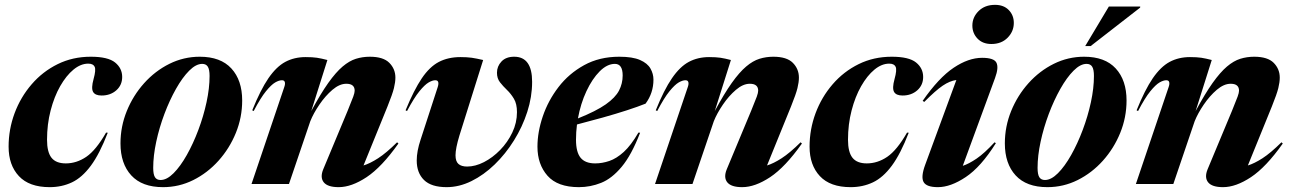

<svg xmlns="http://www.w3.org/2000/svg" viewBox="-20 -759 5328 792"><path d="M344 -496.5Q313 -496.5 283 -471.8Q253 -447 228.2 -403.5Q203.5 -360 188.8 -303.2Q174 -246.5 174 -182.5Q174 -131.5 192.5 -108.2Q211 -85 251.5 -85Q296 -85 336 -112.2Q376 -139.5 417.5 -212L424.5 -211.5Q391 -124.5 354.8 -75.5Q318.5 -26.5 276.8 -6.8Q235 13 185 13Q100.5 13 58 -32.5Q15.5 -78 15.5 -154Q15.5 -225.5 40.2 -292Q65 -358.5 110.5 -411.2Q156 -464 218 -494.5Q280 -525 354.5 -525Q425.5 -525 454.8 -501.2Q484 -477.5 484 -441.5Q484 -408 459.8 -386.5Q435.5 -365 399 -365Q372.5 -365 364 -380Q355.5 -395 366 -433Q376.5 -470.5 370.5 -483.5Q364.5 -496.5 344 -496.5Z M804 -525Q890 -525 934.5 -476.5Q979 -428 979 -344.5Q979 -275 953 -211Q927 -147 881.5 -96.2Q836 -45.5 777.2 -16.2Q718.5 13 652.5 13Q566 13 521.5 -35.5Q477 -84 477 -167.5Q477 -237 503 -301Q529 -365 574.5 -415.8Q620 -466.5 679 -495.8Q738 -525 804 -525ZM642.5 -16.5Q668 -16.5 696 -44.5Q724 -72.5 750.5 -119.5Q777 -166.5 798.2 -223Q819.5 -279.5 832 -337.5Q844.5 -395.5 844.5 -445.5Q844.5 -472.5 837.2 -484Q830 -495.5 814 -495.5Q788.5 -495.5 760.5 -467.5Q732.5 -439.5 706 -392.5Q679.5 -345.5 658.2 -289Q637 -232.5 624.5 -174.5Q612 -116.5 612 -66.5Q612 -39.5 619.2 -28Q626.5 -16.5 642.5 -16.5Z M1026.5 -301 1020.5 -304Q1054.5 -388.5 1087.2 -436.2Q1120 -484 1157 -503.8Q1194 -523.5 1240.5 -523.5Q1269 -523.5 1287.2 -520.8Q1305.5 -518 1330.5 -511.5L1264 -301Q1302.5 -372.5 1334 -416.8Q1365.5 -461 1393.2 -484.5Q1421 -508 1448.2 -516.5Q1475.5 -525 1505.5 -525Q1561 -525 1586 -499.8Q1611 -474.5 1611 -439Q1611 -420 1605 -395.5Q1599 -371 1578.5 -320L1479.5 -76.5Q1506 -84.5 1539.8 -106.2Q1573.5 -128 1618 -172L1623.5 -167Q1554.5 -69.5 1492.2 -28.2Q1430 13 1377 13Q1331.5 13 1315.5 -7Q1299.5 -27 1313.5 -61L1414 -302Q1431.5 -344.5 1437.2 -360.5Q1443 -376.5 1443 -385Q1443 -413.5 1408.5 -413.5Q1380.5 -413.5 1351.2 -388.5Q1322 -363.5 1297.5 -327.5Q1273 -291.5 1260 -259L1172 0H1017.5L1152.5 -399.5Q1157 -412 1155 -420Q1153 -428 1143 -428Q1131 -428 1115 -418.8Q1099 -409.5 1077 -382.5Q1055 -355.5 1026.5 -301Z M2175 -421.5Q2175 -359.5 2155 -297.5Q2135 -235.5 2100.2 -179.8Q2065.5 -124 2020.5 -80.5Q1975.5 -37 1924.8 -12Q1874 13 1822.5 13Q1759 13 1729 -16.5Q1699 -46 1699 -97Q1699 -135 1715 -183L1785.5 -399.5Q1794.5 -428 1775.5 -428Q1764 -428 1748 -418.8Q1732 -409.5 1710 -382.5Q1688 -355.5 1659 -301L1653 -304Q1687.5 -388 1719.8 -435.8Q1752 -483.5 1790.2 -503.5Q1828.5 -523.5 1879.5 -523.5Q1906.5 -523.5 1925.8 -520.8Q1945 -518 1973 -511.5L1875 -199.5Q1859 -146.5 1859 -118.5Q1859 -93.5 1871 -82.8Q1883 -72 1907 -72Q1940.5 -72 1976.2 -90.2Q2012 -108.5 2043 -140.2Q2074 -172 2093.2 -212.2Q2112.5 -252.5 2112.5 -296.5Q2112.5 -330.5 2100 -351.5Q2087.5 -372.5 2071.2 -388Q2055 -403.5 2042.5 -419.5Q2030 -435.5 2030 -459Q2030 -485.5 2048.5 -505.2Q2067 -525 2101 -525Q2175 -525 2175 -421.5Z M2620.5 -211.5Q2585 -119.5 2544.5 -71Q2504 -22.5 2459.8 -4.8Q2415.5 13 2368 13Q2280 13 2238.5 -34Q2197 -81 2197 -154Q2197 -214 2219 -279Q2241 -344 2283.8 -399.8Q2326.5 -455.5 2389.5 -490.2Q2452.5 -525 2534.5 -525Q2589.5 -525 2620.2 -511.5Q2651 -498 2663.2 -476.2Q2675.5 -454.5 2675.5 -430.5Q2675.5 -375.5 2643 -331.5Q2612 -319 2565.8 -304Q2519.5 -289 2466 -274Q2412.5 -259 2360 -245.5Q2356 -213.5 2356 -182.5Q2356 -131.5 2375 -108.2Q2394 -85 2435 -85Q2464 -85 2493.5 -95Q2523 -105 2553 -132.2Q2583 -159.5 2613.5 -212ZM2516.5 -495.5Q2484.5 -495.5 2453.8 -464.8Q2423 -434 2399 -382.8Q2375 -331.5 2364 -270.5Q2439 -300.5 2478.8 -328.5Q2518.5 -356.5 2533.5 -385.5Q2548.5 -414.5 2548.5 -447.5Q2548.5 -495.5 2516.5 -495.5Z M2691 -301 2685 -304Q2719 -388.5 2751.8 -436.2Q2784.5 -484 2821.5 -503.8Q2858.5 -523.5 2905 -523.5Q2933.5 -523.5 2951.8 -520.8Q2970 -518 2995 -511.5L2928.5 -301Q2967 -372.5 2998.5 -416.8Q3030 -461 3057.8 -484.5Q3085.5 -508 3112.8 -516.5Q3140 -525 3170 -525Q3225.5 -525 3250.5 -499.8Q3275.5 -474.5 3275.5 -439Q3275.5 -420 3269.5 -395.5Q3263.5 -371 3243 -320L3144 -76.5Q3170.5 -84.5 3204.2 -106.2Q3238 -128 3282.5 -172L3288 -167Q3219 -69.5 3156.8 -28.2Q3094.5 13 3041.5 13Q2996 13 2980 -7Q2964 -27 2978 -61L3078.5 -302Q3096 -344.5 3101.8 -360.5Q3107.5 -376.5 3107.5 -385Q3107.5 -413.5 3073 -413.5Q3045 -413.5 3015.8 -388.5Q2986.5 -363.5 2962 -327.5Q2937.5 -291.5 2924.5 -259L2836.5 0H2682L2817 -399.5Q2821.5 -412 2819.5 -420Q2817.5 -428 2807.5 -428Q2795.5 -428 2779.5 -418.8Q2763.5 -409.5 2741.5 -382.5Q2719.5 -355.5 2691 -301Z M3648 -496.5Q3617 -496.5 3587 -471.8Q3557 -447 3532.2 -403.5Q3507.5 -360 3492.8 -303.2Q3478 -246.5 3478 -182.5Q3478 -131.5 3496.5 -108.2Q3515 -85 3555.5 -85Q3600 -85 3640 -112.2Q3680 -139.5 3721.5 -212L3728.5 -211.5Q3695 -124.5 3658.8 -75.5Q3622.5 -26.5 3580.8 -6.8Q3539 13 3489 13Q3404.5 13 3362 -32.5Q3319.5 -78 3319.5 -154Q3319.5 -225.5 3344.2 -292Q3369 -358.5 3414.5 -411.2Q3460 -464 3522 -494.5Q3584 -525 3658.5 -525Q3729.5 -525 3758.8 -501.2Q3788 -477.5 3788 -441.5Q3788 -408 3763.8 -386.5Q3739.5 -365 3703 -365Q3676.5 -365 3668 -380Q3659.5 -395 3670 -433Q3680.5 -470.5 3674.5 -483.5Q3668.5 -496.5 3648 -496.5Z M3991 -653.5Q3991 -688 4016.8 -713.5Q4042.5 -739 4084.5 -739Q4120.5 -739 4141.2 -717.5Q4162 -696 4162 -664.5Q4162 -629.5 4136.5 -603.5Q4111 -577.5 4069.5 -577.5Q4033.5 -577.5 4012.2 -599.8Q3991 -622 3991 -653.5ZM3796.5 -79.5 3925 -429Q3898 -425.5 3868.5 -405.5Q3839 -385.5 3792.5 -338.5L3786 -343Q3852.5 -438.5 3913.8 -479.5Q3975 -520.5 4031 -520.5Q4080 -520.5 4090.2 -500.5Q4100.5 -480.5 4084.5 -437L3951.5 -75Q3976.5 -83 4008.8 -105Q4041 -127 4082.5 -172L4088 -168.5Q4026.5 -70.5 3964 -28.8Q3901.5 13 3849 13Q3801.5 13 3789.8 -8.2Q3778 -29.5 3796.5 -79.5Z M4452 -525Q4538 -525 4582.5 -476.5Q4627 -428 4627 -344.5Q4627 -275 4601 -211Q4575 -147 4529.5 -96.2Q4484 -45.5 4425.2 -16.2Q4366.5 13 4300.5 13Q4214 13 4169.5 -35.5Q4125 -84 4125 -167.5Q4125 -237 4151 -301Q4177 -365 4222.5 -415.8Q4268 -466.5 4327 -495.8Q4386 -525 4452 -525ZM4290.5 -16.5Q4316 -16.5 4344 -44.5Q4372 -72.5 4398.5 -119.5Q4425 -166.5 4446.2 -223Q4467.5 -279.5 4480 -337.5Q4492.5 -395.5 4492.5 -445.5Q4492.5 -472.5 4485.2 -484Q4478 -495.5 4462 -495.5Q4436.5 -495.5 4408.5 -467.5Q4380.5 -439.5 4354 -392.5Q4327.5 -345.5 4306.2 -289Q4285 -232.5 4272.5 -174.5Q4260 -116.5 4260 -66.5Q4260 -39.5 4267.2 -28Q4274.5 -16.5 4290.5 -16.5ZM4456.5 -569 4554 -732H4683.5L4683 -727.5L4479 -569Z M4674.5 -301 4668.5 -304Q4702.5 -388.5 4735.2 -436.2Q4768 -484 4805 -503.8Q4842 -523.5 4888.5 -523.5Q4917 -523.5 4935.2 -520.8Q4953.5 -518 4978.5 -511.5L4912 -301Q4950.5 -372.5 4982 -416.8Q5013.5 -461 5041.2 -484.5Q5069 -508 5096.2 -516.5Q5123.5 -525 5153.5 -525Q5209 -525 5234 -499.8Q5259 -474.5 5259 -439Q5259 -420 5253 -395.5Q5247 -371 5226.5 -320L5127.5 -76.5Q5154 -84.5 5187.8 -106.2Q5221.5 -128 5266 -172L5271.5 -167Q5202.5 -69.5 5140.2 -28.2Q5078 13 5025 13Q4979.5 13 4963.5 -7Q4947.5 -27 4961.5 -61L5062 -302Q5079.5 -344.5 5085.2 -360.5Q5091 -376.5 5091 -385Q5091 -413.5 5056.5 -413.5Q5028.5 -413.5 4999.2 -388.5Q4970 -363.5 4945.5 -327.5Q4921 -291.5 4908 -259L4820 0H4665.5L4800.5 -399.5Q4805 -412 4803 -420Q4801 -428 4791 -428Q4779 -428 4763 -418.8Q4747 -409.5 4725 -382.5Q4703 -355.5 4674.5 -301Z"/></svg>

Font: Newsreader 72pt
Style: Bold Italic
Weight: 700
Italic angle: -17°
Designer: Hugues Gentile
Foundry: Production Type
Version: Version 1.003; ttfautohint (v1.8.3)